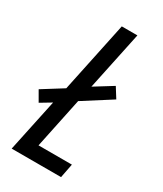

<svg xmlns="http://www.w3.org/2000/svg" viewBox="-203 -783 723 852"><g transform="rotate(30 158.5 -357.0)"><path d="M260 0 274 -72H103L157 -330L300 -421L268 -472L176 -415L239 -714H159L83 -353L-21 -288L9 -236L64 -269L7 0Z"/></g></svg>

Font: Noto Sans Display Condensed
Style: Italic
Weight: 400
Width: 3
Designer: Monotype Design team
Foundry: Monotype Imaging Inc.
Version: 1.000